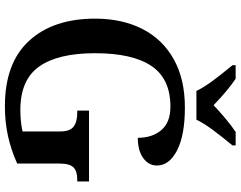

<svg xmlns="http://www.w3.org/2000/svg" viewBox="-119 -852 981 783"><g transform="rotate(90 371.5 -460.5)"><path d="M56 -358Q56 -467 97.5 -549.5Q139 -632 220.5 -678Q302 -724 418 -724Q532 -724 593.5 -692Q655 -660 655 -610Q655 -576 624.5 -554Q594 -532 542 -532Q542 -591 510.5 -628Q479 -665 415 -665Q301 -665 249 -587.5Q197 -510 197 -358Q197 -206 251.5 -129.5Q306 -53 428 -53Q477 -53 516 -62V-216Q516 -255 496.5 -270Q477 -285 440 -285H431V-333H720V-285H711Q678 -285 662.5 -269.5Q647 -254 647 -212V-40Q591 -15 534.5 -2.5Q478 10 413 10Q237 10 146.5 -88.5Q56 -187 56 -358ZM246 -918V-931H301Q349 -899 409 -841Q433 -864 463.5 -889.5Q494 -915 518 -931H573V-918Q534 -871 508 -835.5Q482 -800 468 -771H351Q337 -800 311 -835.5Q285 -871 246 -918Z"/></g></svg>

Font: Noto Serif SemiBold
Style: Regular
Weight: 600
Designer: Monotype Design Team
Foundry: Monotype Imaging Inc.
Version: Version 1.001